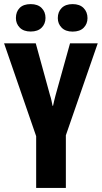

<svg xmlns="http://www.w3.org/2000/svg" viewBox="-23 -924 500 944"><path d="M154.8 0H300.8V-258.8L457.5 -710.9H321.3L250 -455.1Q246.6 -444.3 243.4 -429Q240.2 -413.6 237.8 -403.8H235.4Q233.4 -413.6 230.2 -429Q227.1 -444.3 223.1 -455.1L152.8 -710.9H-2.9L154.8 -254.4ZM55.2 -835.4Q55.2 -807.6 74 -788.3Q92.8 -769 127.9 -769Q163.1 -769 181.9 -788.1Q200.7 -807.1 200.7 -835.9Q200.7 -865.7 181.6 -884.8Q162.6 -903.8 127.9 -903.8Q92.3 -903.8 73.7 -885Q55.2 -866.2 55.2 -835.4ZM261.2 -835Q261.2 -807.1 280.3 -787.8Q299.3 -768.6 334 -768.6Q369.6 -768.6 388.4 -787.6Q407.2 -806.6 407.2 -835Q407.2 -864.7 388.2 -884.3Q369.1 -903.8 334 -903.8Q299.3 -903.8 280.3 -884.8Q261.2 -865.7 261.2 -835Z"/></svg>

Font: Roboto Flex
Style: wght 700 wdth 25 opsz 34 GRAD 0.00 slnt 0.00 XTRA 468 XOPQ 96 YOPQ 79 YTLC 514 YTUC 712 YTAS 750 YTDE -203.00 YTFI 738
Weight: 700
Width: 1
Designer: Berlow after Robertson
Foundry: Google
Version: Version 3.100